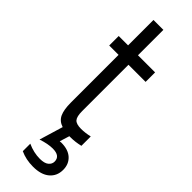

<svg xmlns="http://www.w3.org/2000/svg" viewBox="-329 -744 1015 1015"><g transform="rotate(45 178.0 -236.5)"><path d="M332 162Q332 208 299.5 235.5Q267 263 207 263Q154 263 111 243V187Q157 208 203 208Q237 208 253 195Q269 182 269 163Q269 121 213 121Q178 121 130 137L170 4Q136 -7 122.5 -36Q109 -65 109 -118V-475H39V-546H109V-736H183V-546H311V-475H183V-129Q183 -88 196 -73Q209 -58 245 -58Q275 -58 310 -66V4Q273 13 237 13H229L212 68Q215 67 223 67Q275 67 303.5 93Q332 119 332 162Z"/></g></svg>

Font: Biryani Light
Style: Regular
Weight: 300
Designer: Dan Reynolds and Mathieu Réguer
Foundry: Dan Reynolds and Mathieu Réguer
Version: Version 1.004; ttfautohint (v1.1) -l 5 -r 5 -G 72 -x 0 -D la